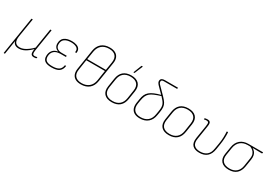

<svg xmlns="http://www.w3.org/2000/svg" viewBox="34 -1714 4134 2918"><g transform="rotate(30 2101.0 -255.0)"><path d="M36 185Q32 185 33 180L137 -474Q138 -479 142 -479H155Q161 -479 160 -474L108 -152Q97 -79 120 -44.5Q143 -10 200 -10Q235 -10 270.5 -25.5Q306 -41 341.5 -67.5Q377 -94 412 -129L467 -474Q468 -479 472 -479H485Q491 -479 490 -474L429 -92Q422 -48 428.5 -29Q435 -10 462 -10Q471 -10 481.5 -11.5Q492 -13 504 -16Q509 -18 508 -12L505 2Q504 5 503 6Q502 7 498 8Q492 9 481.5 10.5Q471 12 459 12Q424 12 410.5 -12Q397 -36 408 -100H407Q350 -43 298.5 -15.5Q247 12 195 12Q154 12 127.5 -5.5Q101 -23 93 -60L55 180Q54 185 51 185Z M767 12Q688 12 651 -16Q614 -44 615 -101Q615 -160 647 -199.5Q679 -239 736 -248V-250Q702 -261 683.5 -287.5Q665 -314 666 -352Q667 -424 714.5 -457.5Q762 -491 843 -491Q889 -491 925 -478.5Q961 -466 978.5 -440Q996 -414 990 -372Q990 -368 986 -368H970Q966 -368 967 -372Q976 -423 939.5 -446Q903 -469 842 -469Q769 -469 728.5 -440Q688 -411 688 -349Q687 -307 715 -282.5Q743 -258 792 -258H881Q884 -258 884 -254L882 -240Q882 -236 878 -236H789Q715 -236 676.5 -201.5Q638 -167 637 -104Q637 -55 667.5 -32.5Q698 -10 769 -10Q845 -10 883.5 -34.5Q922 -59 931 -116Q931 -120 935 -120H951Q955 -120 953 -116Q944 -50 900.5 -19Q857 12 767 12Z M1284 12Q1225 12 1186.5 -9.5Q1148 -31 1132 -72Q1116 -113 1125 -171L1179 -517Q1193 -603 1248 -649Q1303 -695 1391 -695Q1449 -695 1488.5 -674Q1528 -653 1545 -612Q1562 -571 1552 -512L1498 -170Q1485 -83 1429.5 -35.5Q1374 12 1284 12ZM1286 -10Q1362 -10 1412 -51Q1462 -92 1475 -170L1502 -348H1175L1148 -170Q1135 -92 1172 -51Q1209 -10 1286 -10ZM1179 -370H1506L1529 -514Q1541 -591 1504.5 -632Q1468 -673 1390 -673Q1313 -673 1264 -632Q1215 -591 1202 -514Z M1825 12Q1735 12 1691.5 -36Q1648 -84 1661 -171L1684 -318Q1697 -403 1748.5 -447Q1800 -491 1887 -491Q1977 -491 2021 -443Q2065 -395 2052 -309L2029 -162Q2016 -77 1964.5 -32.5Q1913 12 1825 12ZM1829 -10Q1904 -10 1949.5 -50Q1995 -90 2006 -163L2028 -308Q2040 -386 2002 -427.5Q1964 -469 1884 -469Q1808 -469 1763 -429.5Q1718 -390 1707 -316L1684 -171Q1672 -93 1709.5 -51.5Q1747 -10 1829 -10ZM1891 -546Q1889 -546 1888 -547.5Q1887 -549 1889 -553L1943 -691Q1944 -694 1945.5 -694.5Q1947 -695 1949 -695H1962Q1965 -695 1966 -693Q1967 -691 1966 -689L1908 -550Q1906 -546 1901 -546Z M2318 12Q2260 12 2221.5 -9.5Q2183 -31 2167.5 -72Q2152 -113 2160 -169L2171 -238Q2178 -286 2193.5 -320Q2209 -354 2238.5 -379.5Q2268 -405 2314.5 -425Q2361 -445 2430 -463L2444 -450Q2374 -428 2328.5 -409Q2283 -390 2256.5 -367Q2230 -344 2215.5 -311Q2201 -278 2193 -230L2183 -168Q2172 -92 2207.5 -51Q2243 -10 2319 -10Q2398 -10 2445.5 -50.5Q2493 -91 2505 -169L2514 -223Q2521 -263 2521 -292.5Q2521 -322 2512.5 -345Q2504 -368 2486 -391.5Q2468 -415 2440 -444L2320 -566Q2303 -584 2295 -599.5Q2287 -615 2288 -632Q2290 -658 2308 -670.5Q2326 -683 2360 -683H2587Q2592 -683 2591 -678L2589 -665Q2588 -661 2584 -661H2358Q2332 -661 2321.5 -653Q2311 -645 2311 -631Q2311 -617 2317 -605.5Q2323 -594 2338 -580L2458 -458Q2499 -416 2519.5 -383.5Q2540 -351 2543.5 -313.5Q2547 -276 2537 -219L2528 -167Q2515 -82 2461 -35Q2407 12 2318 12Z M2827 12Q2737 12 2693.5 -36Q2650 -84 2663 -171L2686 -318Q2699 -403 2750.5 -447Q2802 -491 2889 -491Q2979 -491 3023 -443Q3067 -395 3054 -309L3031 -162Q3018 -77 2966.5 -32.5Q2915 12 2827 12ZM2831 -10Q2906 -10 2951.5 -50Q2997 -90 3008 -163L3030 -308Q3042 -386 3004 -427.5Q2966 -469 2886 -469Q2810 -469 2765 -429.5Q2720 -390 2709 -316L2686 -171Q2674 -93 2711.5 -51.5Q2749 -10 2831 -10Z M3362 12Q3279 12 3239.5 -31Q3200 -74 3214 -164L3250 -388Q3258 -439 3250.5 -454Q3243 -469 3219 -469Q3209 -469 3198 -468Q3187 -467 3176 -464Q3171 -463 3171 -468L3173 -482Q3173 -484 3174.5 -484.5Q3176 -485 3178 -486Q3186 -488 3199 -489.5Q3212 -491 3224 -491Q3256 -491 3269.5 -471.5Q3283 -452 3274 -397L3237 -161Q3224 -84 3257.5 -47Q3291 -10 3363 -10Q3436 -10 3481 -46.5Q3526 -83 3538 -162L3554 -255Q3565 -319 3566.5 -375.5Q3568 -432 3565 -475Q3565 -479 3569 -479H3583Q3588 -479 3588 -475Q3591 -434 3589 -378Q3587 -322 3577 -260L3562 -165Q3548 -76 3497.5 -32Q3447 12 3362 12Z M3879 12Q3788 12 3744.5 -36Q3701 -84 3714 -169L3736 -303Q3750 -387 3805 -433Q3860 -479 3946 -479H4198Q4203 -479 4202 -474L4199 -461Q4198 -456 4194 -456L4032 -458V-457Q4053 -445 4071.5 -424.5Q4090 -404 4098.5 -372Q4107 -340 4100 -293L4079 -161Q4066 -79 4016.5 -33.5Q3967 12 3879 12ZM3882 -10Q3956 -10 4000.5 -49.5Q4045 -89 4056 -161L4077 -297Q4085 -348 4072.5 -379.5Q4060 -411 4036.5 -430Q4013 -449 3988 -458H3944Q3870 -458 3820.5 -417.5Q3771 -377 3758 -300L3737 -168Q3725 -91 3763 -50.5Q3801 -10 3882 -10Z"/></g></svg>

Font: Sofia Sans Thin
Style: Italic
Weight: 250
Italic angle: -9°
Version: Version 4.100-B